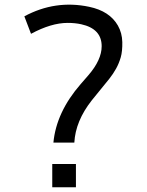

<svg xmlns="http://www.w3.org/2000/svg" viewBox="-20 -796 624 816"><path d="M267.6 -698.7Q197.8 -698.7 111.8 -652.3L83.5 -726.6Q214.8 -797.4 358.9 -767.1Q445.8 -749 481 -687.5Q499 -655.8 499.8 -616.9Q500.5 -578.1 493.2 -552.5Q485.8 -526.9 473.4 -504.4Q460.9 -481.9 444.3 -460.9L370.1 -369.6Q300.8 -281.7 295.9 -189.9H207Q219.2 -319.3 322.8 -438.5L355.5 -476.1Q412.1 -541.5 412.1 -599.6Q412.1 -673.8 325.2 -692.9Q298.8 -698.7 267.6 -698.7ZM202.1 -99.1H302.7V0H202.1Z"/></svg>

Font: Duru Sans
Style: Regular
Weight: 400
Designer: Onur Yazõcõgil
Foundry: Onur Yazõcõgil
Version: Version 1.001